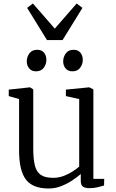

<svg xmlns="http://www.w3.org/2000/svg" viewBox="-20 -1066 662 1097"><path d="M491.5 9Q467.5 9 454.5 0.8Q441.5 -7.5 441.5 -33V-72Q421.5 -54 392.2 -34.8Q363 -15.5 328.8 -2.2Q294.5 11 258.5 11Q166.5 11 127.8 -40.5Q89 -92 89 -206V-500L30 -517V-554L151 -567H152L170 -555V-218Q170 -158.5 179 -121.5Q188 -84.5 212.5 -67.2Q237 -50 283.5 -50Q315 -50 343 -60.5Q371 -71 394 -85.8Q417 -100.5 432.5 -114V-500L356.5 -517V-554L489.5 -567H490.5L513.5 -555V-44H575.5L574.5 -6Q558 -1.5 538 3.8Q518 9 491.5 9ZM185 -658.5Q160.5 -658.5 146.8 -675Q133 -691.5 133 -716Q133 -740.5 148 -761Q163 -781.5 192 -781.5H193Q218 -781.5 231.5 -765Q245 -748.5 245 -724Q245 -699.5 230.2 -679Q215.5 -658.5 186 -658.5ZM393 -658.5Q368.5 -658.5 354.8 -675Q341 -691.5 341 -716Q341 -740.5 356 -761Q371 -781.5 400 -781.5H401Q426 -781.5 439.5 -765Q453 -748.5 453 -724Q453 -699.5 438.2 -679Q423.5 -658.5 394 -658.5ZM248.5 -837 135 -1021 168 -1046 293 -902.5 418 -1046 451 -1021 337.5 -837Z"/></svg>

Font: Merriweather Light 18pt Light
Style: Regular
Weight: 300
Version: Version 2.100